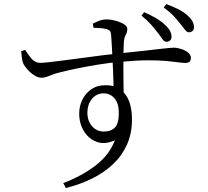

<svg xmlns="http://www.w3.org/2000/svg" viewBox="-20 -859 1040 960"><path d="M766.6 -697.9Q751.4 -717.6 733.7 -737.7Q716 -757.9 687.3 -780.9L700.8 -798.2Q734.1 -783.4 759.7 -768.4Q785.4 -753.3 803.1 -736.7Q822.1 -719.5 829.8 -705Q837.6 -690.5 837.6 -676.3Q837.6 -663.4 830.4 -656.8Q823.3 -650.1 812.2 -650.1Q800.8 -650.1 791 -664.7Q781.3 -679.4 766.6 -697.9ZM878.6 -743.5Q863.1 -763.3 846.1 -781.2Q829.2 -799.1 798.7 -821.2L811.4 -838.6Q846.9 -825.2 872 -812.6Q897.1 -800 915.7 -783.4Q934.7 -767 942.3 -752.1Q950 -737.2 950 -723Q950 -711 942.8 -704.2Q935.7 -697.5 925 -697.5Q914.4 -697.5 904.3 -711.2Q894.2 -724.9 878.6 -743.5ZM85.8 -602.4 105.1 -609.9Q116.6 -593.5 127 -578.7Q137.3 -563.9 150.3 -554.4Q163.3 -544.9 180.3 -544.7Q192.8 -544.5 226.6 -548.3Q260.4 -552.2 306.8 -558.1Q353.3 -564 403.3 -570.8Q453.4 -577.6 499.1 -583.4Q544.9 -589.2 576.9 -592Q644.8 -598.8 692.2 -604.3Q739.6 -609.9 771.3 -613.4Q803.1 -616.9 821.1 -618.7Q839 -620.6 847.2 -620.6Q865 -620.6 885 -614.4Q905.1 -608.2 919.7 -596.9Q934.4 -585.6 934.4 -569.7Q934.4 -556.1 927.3 -550.1Q920.2 -544.2 905.8 -544.2Q893.9 -544.2 870.9 -547.5Q847.9 -550.8 810.8 -554.2Q773.6 -557.5 717.6 -557.4Q661.5 -557.3 581.6 -549.7Q527.9 -545.3 470.9 -536Q413.8 -526.7 363.4 -516.2Q313 -505.7 277.9 -496.7Q255.5 -491.3 239.9 -484.9Q224.4 -478.6 212.6 -474.5Q200.7 -470.3 187.1 -470.3Q170.8 -470.3 151.6 -482.4Q132.4 -494.4 117.2 -511.7Q101.9 -529 95.9 -542.5Q91.1 -555.2 89.2 -571.5Q87.2 -587.7 85.8 -602.4ZM447.1 -720.4 444.5 -740.8Q458.2 -748.1 476 -755Q493.8 -761.9 513.1 -761.9Q533.5 -761.9 557.7 -755.4Q581.9 -748.9 599.2 -738.3Q616.4 -727.8 616.4 -715.1Q616.4 -697.8 608.5 -684.1Q600.6 -670.3 599.4 -650.7Q598.2 -632.7 597.4 -599.1Q596.7 -565.5 596.9 -523.6Q597.1 -481.6 597.5 -438.2Q597.9 -394.8 598.9 -358.2L547.9 -406.9Q547.9 -423.1 547.2 -448.8Q546.5 -474.5 545.2 -505.2Q543.9 -536 542.4 -568.4Q541 -600.7 539.1 -630.5Q537.2 -660.2 535.6 -683.2Q534.3 -698.3 529.7 -704Q525.1 -709.7 513.1 -713.4Q502.5 -716.4 486 -718Q469.5 -719.5 447.1 -720.4ZM507.1 -433Q553.7 -433 583 -411.2Q612.2 -389.4 626.1 -351.2Q639.9 -313.1 639.9 -261.7Q639.9 -193.1 615.7 -137.9Q591.5 -82.8 547 -40Q502.5 2.8 442 32.9Q381.4 62.9 309.4 81.2L296.3 56.5Q387.5 22.1 457.1 -30.9Q526.7 -84 554.4 -157.7Q505.7 -135.1 465.3 -149.2Q424.8 -163.3 400.4 -202Q376 -240.7 376 -291.5Q376 -328.5 391.8 -360.6Q407.6 -392.8 436.8 -412.9Q466.1 -433 507.1 -433ZM498.2 -201.3Q535.6 -201.3 554.9 -221.7Q574.1 -242.1 574.1 -293.7Q574.1 -342.3 552.6 -367.2Q531 -392.2 499 -392.2Q461.1 -392.2 439 -363.6Q416.9 -335.1 416.9 -296.6Q416.9 -254.2 440.5 -227.7Q464.2 -201.3 498.2 -201.3Z"/></svg>

Font: Noto Serif KR
Style: Regular
Weight: 200
Designer: Ryoko NISHIZUKA 西塚涼子 (kana & ideographs); Frank Grießhammer (Latin, Greek & Cyrillic); Wenlong ZHANG 张文龙 (bopomofo); San
Foundry: Adobe
Version: Version 2.001;hotconv 1.1.0;makeotfexe 2.6.0